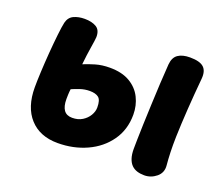

<svg xmlns="http://www.w3.org/2000/svg" viewBox="-98 -704 992 854"><g transform="rotate(20 398.0 -277.0)"><path d="M243.8 1.7Q159.3 1.7 111.7 -50.7Q64 -103 64 -197Q64 -225.1 66.1 -269.4Q68.2 -313.7 71.9 -361.9Q75.7 -410.1 80.2 -450.6Q84.7 -491.1 89.2 -511.4Q95.8 -538.3 117.9 -548.6Q140 -558.8 169.1 -558.8Q203.1 -558.8 224.4 -546.1Q245.7 -533.4 245.2 -500.1Q244.3 -485.3 238.3 -449.3Q232.3 -413.3 227.3 -365.1Q251.4 -375.1 281.5 -384Q311.6 -392.9 348.8 -392.9Q406.3 -392.9 443.7 -370.8Q481.1 -348.7 499.4 -311.9Q517.7 -275.2 517.7 -231.8Q517.7 -160.7 480.2 -107.9Q442.8 -55.1 380.4 -26.7Q318.1 1.7 243.8 1.7ZM266.2 -125.9Q293.8 -125.9 313.8 -138.2Q333.8 -150.6 344.9 -169.3Q356.1 -188 356.1 -207.4Q356.1 -242.9 341.8 -254Q327.6 -265.1 300.3 -265.1Q276.6 -265.1 254.7 -257.7Q232.8 -250.2 216.9 -243.2Q215.1 -230.7 214.6 -217.3Q214.1 -204 214.1 -196Q214.1 -161.3 226.8 -143.6Q239.6 -125.9 266.2 -125.9ZM654.8 4.8Q636 4.8 620.5 -0.2Q605 -5.2 594.2 -16.1Q583.4 -27 577.3 -45.2Q571.2 -63.4 571.2 -89.3Q571.2 -101.1 571.8 -132.3Q572.4 -163.4 573.9 -207.8Q575.4 -252.1 577.6 -302.7Q579.7 -353.2 582.3 -403.1Q584.9 -453 588.1 -495.3Q590.9 -529.2 611.6 -543.5Q632.3 -557.8 667.9 -557.8Q714.9 -557.8 733.4 -540.4Q752 -523.1 748.4 -485.7Q741.4 -410.3 736.6 -338.2Q731.8 -266 730 -204.9Q729 -165.2 730.1 -132Q731.2 -98.8 733.8 -71.3Q737.3 -37 712.1 -16.1Q686.8 4.8 654.8 4.8Z"/></g></svg>

Font: Playpen Sans
Style: Regular
Weight: 400
Designer: Laura Meseguer, Veronika Burian, José Scaglione, Kostas Bartsokas, Vera Evstafieva, Tom Grace, Yorlmar Campos
Foundry: TypeTogether
Version: Version 2.000